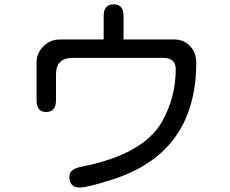

<svg xmlns="http://www.w3.org/2000/svg" viewBox="-20 -793 1040 869"><path d="M293.9 5.9Q293.9 -29.3 352.5 -39.1Q629.9 -94.7 713.9 -243.2Q775.4 -353.5 775.4 -479.5Q775.4 -531.2 717.8 -531.2H309.6Q233.4 -531.2 233.4 -456.1V-338.9Q233.4 -286.1 188.5 -286.1Q145.5 -286.1 145.5 -338.9V-509.8Q145.5 -556.6 180.7 -586.9Q209 -614.3 252 -614.3H449.2V-721.7Q449.2 -773.4 495.1 -773.4Q539.1 -773.4 539.1 -721.7V-614.3H769.5Q811.5 -614.3 839.8 -585Q868.2 -555.7 868.2 -509.8Q868.2 -99.6 485.4 20.5Q376 55.7 340.8 55.7Q293.9 55.7 293.9 5.9Z"/></svg>

Font: jf-openhuninn-2.1
Style: Regular
Weight: 400
Designer: [Kosugi Maru]
Designed by MOTOYA      

[Varela Round]
Joe Prince (Latin component); Avraham Cornfeld (Hebrew component)
Foundry: justfont Co., Ltd.
Version: 2.1